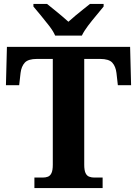

<svg xmlns="http://www.w3.org/2000/svg" viewBox="-20 -951 693 971"><path d="M154 0V-53H196Q211 -53 222.5 -57.5Q234 -62 240.5 -76Q247 -90 247 -117.9V-653H167Q122.4 -653 105.2 -634Q88 -615 84 -582L77 -520H10L15 -714H638L643 -520H576L569 -582Q565 -615 548 -634Q531 -653 486 -653H406V-118Q406 -90 412.5 -76Q419 -62 431 -57.5Q443.1 -53 457 -53H499V0ZM259 -771Q249 -794 228.5 -820.5Q208 -847 186.5 -873Q165 -899 149 -918V-931H218Q232 -920 251.5 -904Q271 -888 291 -871.5Q311 -855 326 -841Q341 -855 361 -871.5Q381 -888 401 -904Q421 -920 435 -931H504V-918Q489 -899 467 -873Q445 -847 425 -820.5Q405 -794 394 -771Z"/></svg>

Font: Noto Serif Tamil
Style: Italic
Weight: 400
Italic angle: -12°
Designer: Indian Type Foundry, Tom Grace, and the Monotype Design Team
Foundry: Monotype Imaging Inc.
Version: Version 2.003